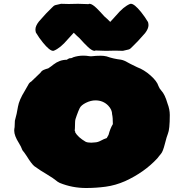

<svg xmlns="http://www.w3.org/2000/svg" viewBox="-20 -945 949 995"><path d="M425.8 29.3Q354.5 29.3 289.6 2.9Q278.3 -2.4 269 -10.7Q259.8 -19 222.2 -42Q188.5 -61.5 157.7 -84Q142.6 -96.7 118.7 -135.7Q102.5 -159.7 100.6 -160.9Q98.6 -162.1 95.2 -168.9Q89.8 -184.6 77.6 -204.1Q53.7 -242.2 53.7 -267.6Q53.7 -276.4 55.7 -286.1L57.1 -319.3Q67.4 -355.5 73.2 -392.6Q79.1 -426.8 108.4 -474.1Q117.7 -489.3 126 -504.9Q131.3 -516.6 142.1 -522.5L189.5 -567.9Q195.8 -578.1 206.5 -582.8Q217.3 -587.4 230 -590.8Q247.6 -602.5 256.8 -610.4Q289.1 -635.3 325.7 -635.3L338.4 -642.6Q351.6 -642.6 358.4 -647.9Q384.8 -656.7 411.1 -656.7Q427.2 -656.7 443.8 -653.8L452.1 -653.3Q458 -653.3 464.4 -654.3Q472.7 -655.8 502 -656.2Q518.1 -656.2 532.2 -652.8Q567.9 -640.1 606.9 -635.7Q624 -632.3 640.6 -622.1Q647.5 -618.2 654.3 -614.7Q661.1 -611.3 667 -608.4Q678.7 -602.1 690.9 -596.7Q726.6 -583.5 760 -554Q793.5 -524.4 801.3 -499Q805.7 -486.8 815.9 -475.6Q834.5 -456.1 848.1 -408.7Q859.9 -378.4 859.9 -349.1Q859.9 -274.4 850.1 -252Q844.2 -238.3 834.2 -198.7Q824.2 -159.2 814.5 -148.4Q809.6 -143.1 805.7 -137.7Q800.8 -130.4 794.9 -124Q728 -51.8 628.4 -6.3Q578.6 15.6 527.8 22.5Q477.1 29.3 425.8 29.3ZM453.1 -205.6 471.7 -207Q486.8 -207.5 502.9 -216.3Q519 -225.1 533.2 -229.5L542.5 -246.1Q551.3 -279.8 564.9 -301.8Q564.9 -336.4 561 -352.5Q561 -376.5 541 -397.5Q514.6 -424.8 474.6 -424.8Q450.7 -424.8 425.5 -412.4Q400.4 -399.9 393.1 -384.8Q386.7 -372.1 377.4 -346.2Q369.1 -326.2 369.1 -312Q369.1 -297.9 368.2 -280.3Q367.2 -272.5 367.2 -268.1Q370.1 -264.6 370.1 -258.3Q384.8 -233.4 422.9 -210.9Q432.6 -205.6 453.1 -205.6ZM476.6 -683.6Q472.2 -681.6 468.3 -681.6Q454.1 -683.1 432.1 -705.1Q418.9 -717.3 391.6 -747.6Q377.9 -759.3 362.3 -775.4Q332.5 -743.7 331.5 -741.7Q293 -695.8 258.8 -682.1L254.9 -681.6Q237.3 -681.6 202.6 -724.1Q182.6 -748.5 166 -776.4Q163.6 -785.2 163.6 -792.5Q163.6 -810.5 181.6 -833.5Q222.2 -880.4 248.5 -904.8Q258.3 -916 267.1 -918.5Q275.9 -920.9 296.4 -925.3L336.4 -924.3Q357.4 -925.3 384.3 -925.3L431.6 -923.8Q434.1 -923.8 437 -923.3Q441.4 -925.3 445.3 -925.3Q459 -923.8 481.4 -901.9Q494.1 -889.6 521.5 -859.4Q535.6 -847.7 551.3 -831.5Q580.6 -863.3 582 -865.2Q620.6 -911.1 654.3 -924.8L658.7 -925.3Q676.3 -925.3 710.9 -882.8Q730.5 -858.4 747.1 -830.6Q749.5 -821.8 749.5 -814.5Q749.5 -796.4 731.9 -773.4Q691.4 -726.6 665 -702.1Q655.3 -690.9 646.5 -688.5Q637.7 -686 616.7 -681.6L577.1 -682.6Q555.7 -681.6 529.3 -681.6L481.4 -683.1Q479 -683.1 476.6 -683.6Z"/></svg>

Font: Kaph
Style: Regular
Weight: 400
Designer: GGBotNet
Foundry: f0n7.com
Version: 1.10